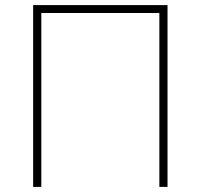

<svg xmlns="http://www.w3.org/2000/svg" viewBox="-20 -733 787 753"><path d="M110 0V-713H637V0H605V-682H142V0Z"/></svg>

Font: Heraclito Thin
Style: Regular
Weight: 100
Designer: Kostas Bartsokas (font) & Cristiano Sobral (main changes)
Foundry: Kostas Bartsokas (font) & Cristiano Sobral (main changes)
Version: Version 1.00;July 8, 2020;FontCreator 13.0.0.2655 64-bit